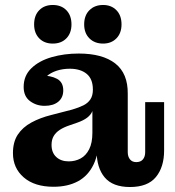

<svg xmlns="http://www.w3.org/2000/svg" viewBox="-20 -739 702 771"><path d="M159 -314Q126 -314 100.5 -333Q75 -352 75 -390Q75 -435 106 -465Q137 -495 187.5 -509.5Q238 -524 296 -524Q392 -524 443 -484Q494 -444 493 -362L353 -379Q353 -422 328 -442.5Q303 -463 260 -463Q232 -463 207.5 -455Q183 -447 166.5 -432Q150 -417 143 -394V-436Q184 -436 209 -422.5Q234 -409 234 -376Q234 -347 214 -330.5Q194 -314 159 -314ZM502 12Q433 12 400.5 -26.5Q368 -65 368 -134V-164H351V-293H347L353 -335V-379L493 -362V-128Q493 -110 502 -99Q511 -88 527 -88Q545 -88 554 -99Q563 -110 563 -128V-329H639V-135Q639 -68 606 -28Q573 12 502 12ZM195 11Q119 11 75.5 -26.5Q32 -64 32 -124Q32 -169 51.5 -198.5Q71 -228 106 -247Q141 -266 185 -277L270 -299Q297 -307 315 -316Q333 -325 343 -340Q353 -355 353 -379L356 -293H351Q345 -278 330 -266.5Q315 -255 289 -246L260 -236Q236 -228 220 -217.5Q204 -207 195.5 -192.5Q187 -178 187 -157Q187 -126 206 -108.5Q225 -91 256 -91Q282 -91 303.5 -102.5Q325 -114 338 -139.5Q351 -165 351 -206L377 -197Q378 -125 356 -79Q334 -33 293 -11Q252 11 195 11ZM394 -564Q360 -564 339 -585Q318 -606 318 -641Q318 -677 339 -698Q360 -719 394 -719Q427 -719 447.5 -698Q468 -677 468 -641Q468 -606 447.5 -585Q427 -564 394 -564ZM192 -564Q158 -564 137.5 -585Q117 -606 117 -641Q117 -677 137.5 -698Q158 -719 192 -719Q226 -719 246.5 -698Q267 -677 267 -641Q267 -606 246.5 -585Q226 -564 192 -564Z"/></svg>

Font: Montagu Slab 144pt SemiBold
Style: Regular
Weight: 600
Version: Version 1.000